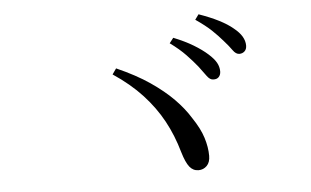

<svg xmlns="http://www.w3.org/2000/svg" viewBox="-43 -775 1087 670"><g transform="rotate(-5 500.0 -440.0)"><path d="M705 -480Q694 -480 683.5 -494.5Q673 -509 658 -529Q642 -549 620 -572Q598 -595 565 -619L579 -637Q619 -621 648 -603.5Q677 -586 697 -568Q716 -551 724 -536.5Q732 -522 732 -506Q732 -494 725 -486.5Q718 -479 705 -480ZM627 -169Q608 -169 595.5 -184.5Q583 -200 572 -237Q555 -297 527.5 -347.5Q500 -398 458.5 -443Q417 -488 357 -528L371 -548Q439 -518 486.5 -485.5Q534 -453 566.5 -420Q599 -387 620 -353Q647 -313 657.5 -279.5Q668 -246 668 -216Q668 -193 656 -181Q644 -169 627 -169ZM804 -561Q792 -561 781.5 -576Q771 -591 754 -610Q737 -630 716.5 -649.5Q696 -669 661 -693L674 -711Q714 -697 743.5 -682Q773 -667 792 -651Q812 -635 821 -619.5Q830 -604 830 -588Q830 -575 822.5 -568Q815 -561 804 -561Z"/></g></svg>

Font: Noto Serif SC ExtraLight
Style: Regular
Weight: 400
Version: Version 2.002-H1;hotconv 1.1.0;makeotfexe 2.6.0